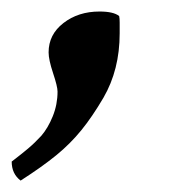

<svg xmlns="http://www.w3.org/2000/svg" viewBox="-77 -151 334 335"><path d="M-41 164.1Q-56.6 152.3 -56.6 130.9Q-40 118.2 -28.3 108.4Q-16.6 98.6 -4.9 85.9Q6.8 72.3 15.1 51.8Q23.4 31.2 23.4 8.8Q23.4 0 15.6 -23.4Q7.8 -46.9 7.8 -59.6Q7.8 -90.8 33.7 -110.8Q59.6 -130.9 96.7 -130.9Q121.1 -130.9 130.9 -123Q131.8 -119.1 131.8 -111.8Q131.8 -104.5 131.8 -92.8Q131.8 -29.3 103.5 19.5Q84 52.7 64.9 76.2Q45.9 99.6 21.5 119.6Q-2.9 139.6 -41 164.1Z"/></svg>

Font: Crimson Text
Style: Bold Italic
Weight: 700
Italic angle: -11°
Designer: Sebastian Kosch
Foundry: Sebastian Kosch
Version: Version 1.100; ttfautohint (v1.8.4)